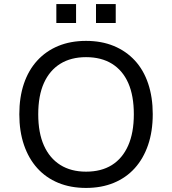

<svg xmlns="http://www.w3.org/2000/svg" viewBox="-20 -915 846 944"><path d="M403 9Q327 9 266.5 -16Q206 -41 163.5 -88Q121 -135 98 -202Q75 -269 75 -353Q75 -437 97.5 -503.5Q120 -570 163 -617Q206 -664 266.5 -689Q327 -714 403 -714Q479 -714 539.5 -689Q600 -664 643 -617.5Q686 -571 708.5 -504Q731 -437 731 -354Q731 -269 708 -202Q685 -135 642.5 -88Q600 -41 539.5 -16Q479 9 403 9ZM403 -71Q478 -71 530 -103.5Q582 -136 610 -199Q638 -262 638 -353Q638 -445 610.5 -507Q583 -569 530.5 -601.5Q478 -634 403 -634Q329 -634 276.5 -601.5Q224 -569 196 -507Q168 -445 168 -353Q168 -262 196 -199.5Q224 -137 276.5 -104Q329 -71 403 -71ZM452 -802V-895H549V-802ZM257 -802V-895H354V-802Z"/></svg>

Font: Nunito Sans 8pt
Style: Regular
Weight: 400
Version: Version 3.101;gftools[0.9.27]